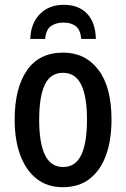

<svg xmlns="http://www.w3.org/2000/svg" viewBox="-20 -769 525 799"><path d="M444 -271Q444 -187 421.5 -124Q399 -61 354 -25.5Q309 10 241 10Q177 10 132.5 -25Q88 -60 64.5 -123Q41 -186 41 -271Q41 -402 92 -476Q143 -550 243 -550Q335 -550 389.5 -478.5Q444 -407 444 -271ZM143 -270Q143 -175 167 -124.5Q191 -74 243 -74Q294 -74 318 -124Q342 -174 342 -271Q342 -367 318 -416.5Q294 -466 242 -466Q190 -466 166.5 -416.5Q143 -367 143 -270ZM245 -749Q307 -749 342 -712.5Q377 -676 379 -607H318Q315 -644 296 -659.5Q277 -675 244 -675Q212 -675 191.5 -660Q171 -645 168 -607H106Q108 -672 146 -710.5Q184 -749 245 -749Z"/></svg>

Font: Avrile Sans Condensed Medium
Style: Regular
Weight: 500
Width: 3
Designer: Monotype Design Team
Foundry: Monotype Imaging Inc.
Version: Version 2.001;September 10, 2019;FontCreator 11.5.0.2425 64-